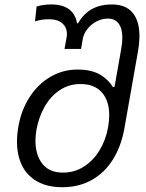

<svg xmlns="http://www.w3.org/2000/svg" viewBox="-20 -810 640 842"><path d="M54.5 -189Q54.5 -222.5 61 -257Q73.5 -328 110 -384.5Q146.5 -441 201 -473Q255.5 -505 320.5 -505Q375.5 -505 412.5 -486.2Q449.5 -467.5 475.5 -428L482.5 -430L512 -598Q516.5 -623.5 516.5 -645Q516.5 -685.5 500 -707Q483.5 -728.5 453 -728.5Q427 -728.5 403.2 -716Q379.5 -703.5 363.2 -682.8Q347 -662 343 -639L335.5 -595.5H263L272 -646Q273.5 -653.5 273.5 -660.5Q273.5 -690 253 -707.8Q232.5 -725.5 197.5 -725.5Q178.5 -725.5 164.2 -723.5Q150 -721.5 133.5 -716.5L140.5 -781.5Q170 -790.5 205 -790.5Q255 -790.5 283.5 -768.8Q312 -747 318 -706L324 -711Q371 -790.5 470 -790.5Q531.5 -790.5 561.5 -754.2Q591.5 -718 591.5 -652.5Q591.5 -622.5 585.5 -587L526 -249.5Q512 -169.5 475.5 -111Q439 -52.5 382.5 -20.8Q326 11 253.5 11Q189 11 144.5 -13.5Q100 -38 77.2 -83Q54.5 -128 54.5 -189ZM454 -252Q459 -283 459 -304Q459 -368.5 426.5 -405Q394 -441.5 332.5 -441.5Q282 -441.5 241.8 -414.5Q201.5 -387.5 175.8 -342Q150 -296.5 140 -242Q135.5 -216.5 135.5 -192.5Q135.5 -129.5 166.2 -91.2Q197 -53 256 -53Q307 -53 348.5 -79.8Q390 -106.5 417.2 -152Q444.5 -197.5 454 -252Z"/></svg>

Font: JuliaMono Light
Style: Italic
Weight: 300
Italic angle: -9°
Monospace: yes
Designer: cormullion
Foundry: corm
Version: Version 0.054; ttfautohint (v1.8.4)